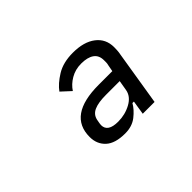

<svg xmlns="http://www.w3.org/2000/svg" viewBox="-68 -898 736 736"><g transform="rotate(-45 300.0 -529.5)"><path d="M379 -355 388 -412H380Q367 -389 341.5 -369Q316 -349 278 -349Q224 -349 198 -373Q172 -397 172 -436Q172 -553 338 -553H412L417 -580Q419 -587 419 -593.5Q419 -600 419 -605Q419 -632 400.5 -645Q382 -658 348 -658Q316 -658 290.5 -643Q265 -628 251 -606L213 -641Q231 -666 266.5 -688Q302 -710 355 -710Q414 -710 448 -684Q482 -658 482 -613Q482 -606 481.5 -596.5Q481 -587 479 -577L443 -355ZM331 -506Q289 -506 266.5 -496Q244 -486 239 -463Q237 -453 236 -446.5Q235 -440 235 -437Q235 -400 291 -400Q329 -400 361 -417.5Q393 -435 398 -465L405 -506Z"/></g></svg>

Font: IBM Plex Mono
Style: Italic
Weight: 400
Italic angle: -9°
Monospace: yes
Designer: Mike Abbink, Paul van der Laan, Pieter van Rosmalen
Foundry: Bold Monday
Version: Version 2.3